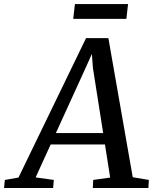

<svg xmlns="http://www.w3.org/2000/svg" viewBox="-86 -938 767 958"><path d="M-65.8 0 -61.8 -40.2 6.2 -52.1 343.3 -747.7H454.8L576.3 -53.8L656.7 -40.2L654.4 0H377.1L379.1 -40.2L463.7 -52.1L377.6 -599.2L368.9 -716L391.7 -712.2L344.8 -607.1L91.8 -52.8L182.4 -40.2L179.1 0ZM137.6 -217.2 163.5 -273.9H459.1L467.6 -217.2ZM287.9 -917.8H553L544.5 -843.9H279.3Z"/></svg>

Font: Merriweather 7pt Light
Style: Italic
Weight: 300
Italic angle: -7.8°
Designer: Eben Sorkin
Foundry: Eben Sorkin
Version: Version 2.200;gftools[0.9.31]